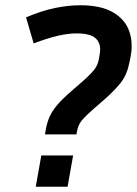

<svg xmlns="http://www.w3.org/2000/svg" viewBox="-20 -710 521 730"><path d="M271 -583Q239 -583 200 -574Q161 -565 108 -545L79 -644Q138 -669 188.5 -679.5Q239 -690 285 -690Q364 -690 410 -663Q456 -636 471.5 -591Q487 -546 476 -492L472 -472Q463 -426 439.5 -396Q416 -366 375 -330L337 -297Q312 -275 298.5 -260.5Q285 -246 280 -234.5Q275 -223 272 -208L271 -199H151L154 -217Q159 -244 168 -265Q177 -286 196.5 -309.5Q216 -333 252 -364L291 -398Q323 -426 337.5 -444Q352 -462 356 -486L359 -504Q366 -539 347 -561Q328 -583 271 -583ZM237 0H116L137 -119H258Z"/></svg>

Font: Inria Sans
Style: Bold Italic
Weight: 700
Italic angle: -10°
Designer: Black Foundry Team
Foundry: Black Foundry
Version: Version 1.2; ttfautohint (v1.8.3)